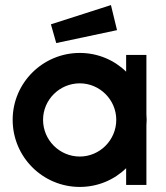

<svg xmlns="http://www.w3.org/2000/svg" viewBox="-20 -730 656 758"><path d="M295 8C366 8 431 -20 478 -66V0H558V-234L559 -257L558 -280V-513H478V-447C431 -493 366 -521 295 -521C149 -521 30 -403 30 -257C30 -110 149 8 295 8ZM295 -112C215 -112 150 -177 150 -257C150 -336 215 -401 295 -401C374 -401 439 -336 439 -257C439 -177 374 -112 295 -112ZM202 -560 442 -611 418 -710 181 -634Z"/></svg>

Font: Lineal
Style: Bold
Weight: 700
Designer: Created by Frank Adebiaye with contributions from Anton Moglia & Ariel Martín Pérez
Created by Frank ADEBIAYE with FontF
Foundry: Velvetyne Type Foundry
Version: Version 2.000;Glyphs 3.2 (3227)